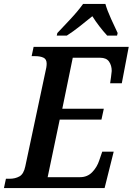

<svg xmlns="http://www.w3.org/2000/svg" viewBox="-36 -951 671 971"><path d="M-16 0H493L539 -184H481L466 -140Q455 -106 430.5 -80.5Q406 -55 369 -55H205L266 -346H477L489 -401H279L332 -659H470Q502 -659 515.5 -639.5Q529 -620 529 -592Q529 -587 525.5 -561.5Q522 -536 521 -530H580L615 -714H134L124 -667H142Q167 -667 183.5 -659.5Q200 -652 200 -629Q200 -612 193 -585L92 -110Q84 -71 62.5 -59Q41 -47 13 -47H-6ZM251 -771H302Q336 -793 365.5 -816.5Q395 -840 431 -869Q464 -817 506 -771H556L559 -784Q546 -811 526 -855Q506 -899 497 -931H384Q360 -897 319 -853Q278 -809 254 -784Z"/></svg>

Font: Noto Serif SemiCondensed Semi
Style: Italic
Weight: 600
Width: 4
Italic angle: -12°
Designer: Monotype Design Team
Foundry: Monotype Imaging Inc.
Version: Version 1.901